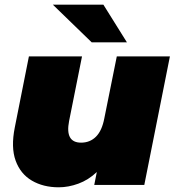

<svg xmlns="http://www.w3.org/2000/svg" viewBox="-20 -787 743 817"><path d="M230 10Q164 10 115.5 -18.5Q67 -47 46.5 -103.5Q26 -160 43 -245L103 -547H329L274 -272Q256 -180 325 -180Q363 -180 388.5 -205.5Q414 -231 424 -284L477 -547H703L594 0H381L392 -55Q356 -21 313.5 -5.5Q271 10 230 10ZM370 -607 205 -767H420L520 -607Z"/></svg>

Font: Montserrat Black
Style: Italic
Weight: 900
Italic angle: -11.3°
Designer: Julieta Ulanovsky
Foundry: Julieta Ulanovsky
Version: Version 9.000; ttfautohint (v1.8.4.7-5d5b)